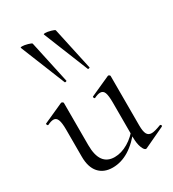

<svg xmlns="http://www.w3.org/2000/svg" viewBox="-180 -832 852 943"><g transform="rotate(-30 246.5 -360.5)"><path d="M76 -115V-268Q76 -307 69 -324.5Q62 -342 46 -342Q32 -342 12 -332H11Q7 -332 5 -337.5Q3 -343 7 -344L118 -394L122 -395Q125 -395 128.5 -392.5Q132 -390 132 -387V-148Q132 -32 216 -32Q254 -32 293 -55Q332 -78 360 -117L365 -106Q320 -47 275 -19.5Q230 8 182 8Q132 8 104 -23.5Q76 -55 76 -115ZM432 -43Q449 -43 485 -57H487Q491 -57 492.5 -52.5Q494 -48 490 -46L373 9L369 10Q359 10 350 -13Q341 -36 341 -73V-268Q341 -308 334.5 -325Q328 -342 311 -342Q297 -342 277 -332H276Q272 -332 270.5 -337.5Q269 -343 273 -344L384 -394L387 -395Q390 -395 393.5 -392.5Q397 -390 397 -387V-107Q397 -73 405 -58Q413 -43 432 -43ZM223 -731Q236 -731 255.5 -725.5Q275 -720 276 -716L328 -476Q329 -474 323.5 -472.5Q318 -471 317 -474L215 -727Q214 -731 223 -731ZM92 -731Q105 -731 124.5 -725.5Q144 -720 145 -716L197 -476Q198 -474 192.5 -472.5Q187 -471 186 -474L84 -727Q83 -731 92 -731Z"/></g></svg>

Font: Cormorant
Style: Regular
Weight: 400
Designer: Christian Thalmann (Catharsis Fonts)
Foundry: Catharsis Fonts
Version: Version 4.000